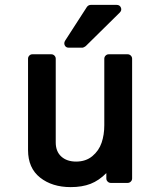

<svg xmlns="http://www.w3.org/2000/svg" viewBox="-20 -745 658 782"><path d="M94.2 -505.9Q94.2 -513.2 99.4 -518.6Q104.5 -523.9 111.8 -523.9H189Q196.3 -523.9 201.7 -518.6Q207 -513.2 207 -505.9V-165Q207 -127.9 229.7 -107.4Q252.4 -86.9 290 -86.9Q329.6 -86.9 356.2 -109.1Q382.8 -131.3 393.8 -163.6Q404.8 -195.8 404.8 -234.9V-505.9Q404.8 -513.2 410.2 -518.6Q415.5 -523.9 422.9 -523.9H500Q507.3 -523.9 512.7 -518.6Q518.1 -513.2 518.1 -505.9V-18.1Q518.1 -10.7 512.7 -5.4Q507.3 0 500 0H431.2Q423.8 0 418.5 -5.4Q413.1 -10.7 413.1 -18.1V-40Q383.3 -9.8 348.9 3.7Q314.5 17.1 268.1 17.1Q192.4 17.1 143.3 -21.7Q94.2 -60.5 94.2 -133.8ZM259.8 -550.8Q248.5 -550.8 243.9 -560.1Q239.3 -569.3 245.1 -579.1L334 -716.8Q340.3 -725.1 350.1 -725.1H455.1Q467.8 -725.1 472.4 -714.1Q477.1 -703.1 467.8 -693.8L329.1 -557.1Q327.6 -555.7 322.8 -553.2Q317.9 -550.8 315.9 -550.8Z"/></svg>

Font: Fragment Mono
Style: Bold
Weight: 700
Designer: Wei Huang based on Nimbus Sans by URW Studio, based on Helvetica by Max Miedinger.
Foundry: Wei Huang
Version: Version 1.011